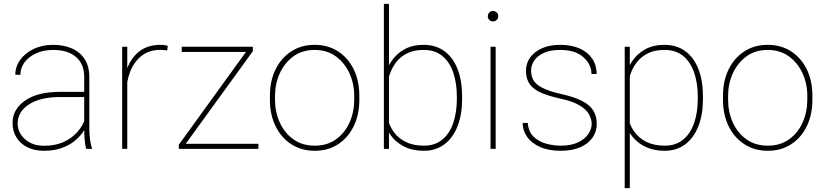

<svg xmlns="http://www.w3.org/2000/svg" viewBox="-20 -770 4266 993"><path d="M415.5 -372.1Q415.5 -438 373.5 -474.9Q331.5 -511.7 254.4 -511.7Q206.5 -511.7 168.2 -494.9Q129.9 -478 107.7 -448.7Q85.4 -419.4 85.4 -382.8L59.1 -383.8Q59.1 -425.3 84.2 -460.2Q109.4 -495.1 153.6 -516.6Q197.8 -538.1 254.4 -538.1Q309.6 -538.1 351.8 -519.5Q394 -501 418 -463.9Q441.9 -426.8 441.9 -371.1V-106.4Q441.9 -78.1 445.6 -49.3Q449.2 -20.5 455.6 -4.4V0H425.3Q420.4 -19 418 -46.1Q415.5 -73.2 415.5 -99.1ZM427.2 -268.1H290.5Q188.5 -268.1 129.9 -230Q71.3 -191.9 71.3 -131.8Q71.3 -84 109.4 -50Q147.5 -16.1 207.5 -16.1Q263.2 -16.1 306.2 -34.4Q349.1 -52.7 378.9 -85.9Q408.7 -119.1 424.3 -164.6L436 -140.1Q426.8 -112.8 408.4 -86.2Q390.1 -59.6 361.8 -37.8Q333.5 -16.1 295.2 -3.2Q256.8 9.8 207.5 9.8Q158.2 9.8 121.6 -8.5Q85 -26.9 64.9 -59.3Q44.9 -91.8 44.9 -133.8Q44.9 -204.6 109.6 -249.8Q174.3 -294.9 289.1 -294.9H427.2Z M638.2 0H611.8V-528.3H638.2V-436.5ZM844.7 -509.3Q836.9 -510.3 828.4 -511.2Q819.8 -512.2 810.5 -512.2Q751.5 -512.2 711.9 -481Q672.4 -449.7 652.6 -397.7Q632.8 -345.7 632.8 -283.2L615.2 -281.7Q615.2 -356 636.7 -413.8Q658.2 -471.7 701.4 -504.9Q744.6 -538.1 810.5 -538.1Q822.8 -538.1 832 -536.6Q841.3 -535.2 847.7 -532.7Z M1316.4 0H912.1V-26.4H1316.4ZM921.4 0H904.8V-21.5L1271.5 -528.3H1287.6V-504.9ZM1275.4 -501.5H919.9V-528.3H1275.4Z M1376 -274.4Q1376 -352.1 1405.3 -411.4Q1434.6 -470.7 1486.6 -504.4Q1538.6 -538.1 1606.9 -538.1Q1676.3 -538.1 1728.3 -504.4Q1780.3 -470.7 1809.3 -411.4Q1838.4 -352.1 1838.4 -274.4V-253.9Q1838.4 -176.8 1809.3 -117.2Q1780.3 -57.6 1728.5 -23.9Q1676.8 9.8 1607.9 9.8Q1539.1 9.8 1486.8 -23.9Q1434.6 -57.6 1405.3 -117.2Q1376 -176.8 1376 -253.9ZM1402.3 -253.9Q1402.3 -190.9 1426.8 -136.7Q1451.2 -82.5 1497.1 -49.6Q1543 -16.6 1607.9 -16.6Q1672.4 -16.6 1718 -49.6Q1763.7 -82.5 1787.8 -136.7Q1812 -190.9 1812 -253.9V-274.4Q1812 -336.4 1787.6 -390.4Q1763.2 -444.3 1717.5 -478Q1671.9 -511.7 1606.9 -511.7Q1542.5 -511.7 1496.8 -478Q1451.2 -444.3 1426.8 -390.4Q1402.3 -336.4 1402.3 -274.4Z M2171.9 9.8Q2112.3 9.8 2069.3 -12.5Q2026.4 -34.7 2000.5 -70.8Q1974.6 -106.9 1966.3 -148.4V-363.8Q1978 -413.6 2004.2 -452.9Q2030.3 -492.2 2071.8 -515.1Q2113.3 -538.1 2170.9 -538.1Q2233.9 -538.1 2278.3 -505.6Q2322.8 -473.1 2346.4 -413.1Q2370.1 -353 2370.1 -269.5V-259.3Q2370.1 -178.7 2346.7 -118.2Q2323.2 -57.6 2278.8 -23.9Q2234.4 9.8 2171.9 9.8ZM1965.3 0V-750H1991.7V-102.5V0ZM2172.4 -16.6Q2230 -16.6 2267.8 -48.1Q2305.7 -79.6 2324.2 -134.3Q2342.8 -189 2342.8 -259.3V-269.5Q2342.8 -339.8 2324.2 -394.5Q2305.7 -449.2 2267.6 -480.5Q2229.5 -511.7 2171.4 -511.7Q2121.6 -511.7 2087.9 -495.4Q2054.2 -479 2033.2 -453.4Q2012.2 -427.7 2000.7 -399.2Q1989.3 -370.6 1983.9 -346.2V-160.6Q1992.7 -121.1 2015.9 -88.4Q2039.1 -55.7 2078.1 -36.1Q2117.2 -16.6 2172.4 -16.6Z M2529.8 -713.4Q2541 -713.4 2549.1 -705.3Q2557.1 -697.3 2557.1 -686Q2557.1 -674.8 2549.1 -667Q2541 -659.2 2529.8 -659.2Q2518.6 -659.2 2510.7 -667Q2502.9 -674.8 2502.9 -686Q2502.9 -697.3 2510.7 -705.3Q2518.6 -713.4 2529.8 -713.4ZM2543.5 0H2517.1V-528.3H2543.5Z M2880.9 9.8Q2816.9 9.8 2772.7 -10Q2728.5 -29.8 2705.8 -62.7Q2683.1 -95.7 2683.1 -134.3H2709.5Q2712.9 -88.9 2739.5 -63.2Q2766.1 -37.6 2804.4 -27.1Q2842.8 -16.6 2880.9 -16.6Q2933.1 -16.6 2968.5 -33.2Q3003.9 -49.8 3022 -75.9Q3040 -102.1 3040 -129.4Q3040 -153.3 3026.9 -178Q3013.7 -202.6 2979 -224.1Q2944.3 -245.6 2878.9 -259.8Q2819.8 -272.5 2780 -289.6Q2740.2 -306.6 2720.2 -334.2Q2700.2 -361.8 2700.2 -404.8Q2700.2 -441.9 2721.4 -471.9Q2742.7 -502 2782.2 -520Q2821.8 -538.1 2877 -538.1Q2936 -538.1 2978.3 -519Q3020.5 -500 3043.2 -466.1Q3065.9 -432.1 3065.9 -387.2H3039.1Q3039.1 -436.5 2997.3 -474.1Q2955.6 -511.7 2877 -511.7Q2823.7 -511.7 2790.5 -495.6Q2757.3 -479.5 2741.9 -455.1Q2726.6 -430.7 2726.6 -405.8Q2726.6 -378.9 2738 -356.7Q2749.5 -334.5 2783.9 -316.4Q2818.4 -298.3 2886.7 -282.7Q2949.7 -268.6 2989.3 -248.5Q3028.8 -228.5 3047.6 -199.5Q3066.4 -170.4 3066.4 -128.9Q3066.4 -88.4 3043.7 -56.9Q3021 -25.4 2979.5 -7.8Q2938 9.8 2880.9 9.8Z M3417.5 9.8Q3373 9.8 3337.4 -2.9Q3301.8 -15.6 3275.6 -38.1Q3249.5 -60.5 3233.4 -89.1Q3217.3 -117.7 3210.9 -148.9V-363.8Q3222.7 -413.6 3249 -452.9Q3275.4 -492.2 3317.1 -515.1Q3358.9 -538.1 3416.5 -538.1Q3479.5 -538.1 3523.9 -505.6Q3568.4 -473.1 3592 -413.1Q3615.7 -353 3615.7 -269.5V-259.3Q3615.7 -178.7 3592.3 -118.2Q3568.8 -57.6 3524.4 -23.9Q3480 9.8 3417.5 9.8ZM3210.9 203.1V-528.3H3237.3V-426.8V203.1ZM3418 -16.6Q3475.6 -16.6 3513.4 -48.1Q3551.3 -79.6 3570.1 -134.3Q3588.9 -189 3588.9 -259.3V-269.5Q3588.9 -339.8 3570.1 -394.5Q3551.3 -449.2 3513.2 -480.5Q3475.1 -511.7 3417 -511.7Q3367.2 -511.7 3333.3 -495.4Q3299.3 -479 3278.1 -453.4Q3256.8 -427.7 3245.4 -399.2Q3233.9 -370.6 3228.5 -346.2V-161.1Q3237.3 -121.1 3260.7 -88.4Q3284.2 -55.7 3323.5 -36.1Q3362.8 -16.6 3418 -16.6Z M3719.2 -274.4Q3719.2 -352.1 3748.5 -411.4Q3777.8 -470.7 3829.8 -504.4Q3881.8 -538.1 3950.2 -538.1Q4019.5 -538.1 4071.5 -504.4Q4123.5 -470.7 4152.6 -411.4Q4181.6 -352.1 4181.6 -274.4V-253.9Q4181.6 -176.8 4152.6 -117.2Q4123.5 -57.6 4071.8 -23.9Q4020 9.8 3951.2 9.8Q3882.3 9.8 3830.1 -23.9Q3777.8 -57.6 3748.5 -117.2Q3719.2 -176.8 3719.2 -253.9ZM3745.6 -253.9Q3745.6 -190.9 3770 -136.7Q3794.4 -82.5 3840.3 -49.6Q3886.2 -16.6 3951.2 -16.6Q4015.6 -16.6 4061.3 -49.6Q4106.9 -82.5 4131.1 -136.7Q4155.3 -190.9 4155.3 -253.9V-274.4Q4155.3 -336.4 4130.9 -390.4Q4106.4 -444.3 4060.8 -478Q4015.1 -511.7 3950.2 -511.7Q3885.7 -511.7 3840.1 -478Q3794.4 -444.3 3770 -390.4Q3745.6 -336.4 3745.6 -274.4Z"/></svg>

Font: Heebo Thin
Style: Regular
Weight: 250
Designer: Oded Ezer
Foundry: Ezer Type House
Version: Version 3.100